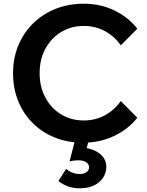

<svg xmlns="http://www.w3.org/2000/svg" viewBox="-20 -751 792 1032"><path d="M629.2 -207.8 718.1 -118.2Q670.9 -57.6 594.6 -20.8Q518.3 16 426.8 16Q343.7 16 274.9 -11.7Q206 -39.4 155.7 -89.6Q105.3 -139.8 77.7 -208.1Q50.1 -276.4 50.1 -357.6Q50.1 -438.2 78.5 -506.7Q106.9 -575.2 158.1 -625.4Q209.2 -675.6 278.4 -703.3Q347.5 -731 430 -731Q521.5 -731 596.2 -694.2Q670.9 -657.4 718.1 -596.8L629.2 -507.2Q595.8 -555.5 544.6 -583.5Q493.4 -611.5 430 -611.5Q362.3 -611.5 308.5 -578.8Q254.8 -546 223.9 -488.8Q193 -431.6 193 -357.6Q193 -284 223.9 -226.5Q254.8 -169 308.5 -136.2Q362.3 -103.5 430 -103.5Q493.4 -103.5 544.6 -131.8Q595.8 -160.1 629.2 -207.8ZM293.9 222.1 335.7 156.6Q349.1 169 368.5 176.7Q387.9 184.3 408.6 184.3Q431.6 184.3 445.1 174.3Q458.7 164.2 458.7 147.7Q458.7 131.7 443.6 121.2Q428.6 110.6 399.6 110.6Q390.6 110.6 378.5 111.9Q366.5 113.2 353.8 116.8L386.5 -10H459.7L435.9 88L399.5 42.4Q441 40.6 475.6 53Q510.2 65.3 530.8 89.1Q551.4 112.8 551.4 145.5Q551.4 193.9 513.2 227.5Q474.9 261.1 406 261.1Q374.3 261.1 346.3 251.1Q318.2 241.1 293.9 222.1Z"/></svg>

Font: Wix Madefor Display
Style: Regular
Weight: 400
Designer: Dalton Maag Ltd
Foundry: Dalton Maag Ltd
Version: Version 3.100